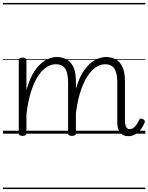

<svg xmlns="http://www.w3.org/2000/svg" viewBox="-20 -905 1004 1300"><path d="M849 17Q831 17 817 11Q803 5 793.5 -6.5Q784 -18 779 -36Q774 -54 774 -78V-344Q774 -386 766 -414Q758 -442 740 -456Q722 -470 691 -470Q660 -470 629 -449.5Q598 -429 570 -385.5Q542 -342 521 -272.5Q500 -203 490 -104H467Q471 -223 494 -303.5Q517 -384 551.5 -431.5Q586 -479 624.5 -499Q663 -519 696 -519Q733 -519 762.5 -503.5Q792 -488 809 -452Q826 -416 826 -354V-90Q826 -72 829 -59Q832 -46 839 -38.5Q846 -31 858 -31Q871 -31 881.5 -37.5Q892 -44 902 -57.5Q912 -71 923 -93Q926 -101 933 -102Q940 -103 948 -98Q957 -94 959.5 -87.5Q962 -81 959 -75Q948 -46 930.5 -25Q913 -4 892.5 6.5Q872 17 849 17ZM132 15Q120 15 113.5 10.5Q107 6 107 -4V-496Q107 -506 113.5 -510.5Q120 -515 132 -515Q146 -515 152.5 -510.5Q159 -506 159 -496V-295Q177 -360 201.5 -403Q226 -446 254 -471.5Q282 -497 310 -508Q338 -519 363 -519Q400 -519 429.5 -503.5Q459 -488 476.5 -452Q494 -416 494 -354V-4Q494 6 487.5 10.5Q481 15 467 15Q453 15 447 10.5Q441 6 441 -4V-344Q441 -386 433 -414Q425 -442 407 -456Q389 -470 357 -470Q327 -470 297 -451.5Q267 -433 239.5 -392.5Q212 -352 191 -287.5Q170 -223 159 -129V-4Q159 6 152.5 10.5Q146 15 132 15ZM0 365H964V375H0ZM0 -20H964V0H0ZM0 -505H964V-500H0ZM0 -885H964V-875H0Z"/></svg>

Font: Playwrite GB S Guides
Style: Regular
Weight: 400
Designer: Veronika Burian, José Scaglione
Foundry: TypeTogether
Version: Version 1.003